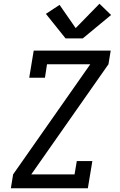

<svg xmlns="http://www.w3.org/2000/svg" viewBox="-20 -1005 640 1025"><path d="M38 0 50 -74 462 -662H231L220 -590H136L160 -735H571L559 -662L147 -74H378L390 -145H473L449 0ZM422 -800H330L225 -931L298 -979L384 -855L511 -985L573 -925Z"/></svg>

Font: Iosevka Slab Extended Oblique
Style: Regular
Weight: 400
Width: 7
Italic angle: -9°
Monospace: yes
Designer: Belleve Invis
Foundry: Belleve Invis
Version: Version 11.1.0; ttfautohint (v1.8.3)